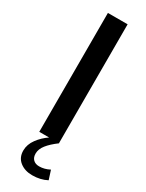

<svg xmlns="http://www.w3.org/2000/svg" viewBox="-237 -734 745 979"><g transform="rotate(30 136.0 -245.0)"><path d="M78 -700H194V0H78ZM195 0Q157 28 137 53.5Q117 79 117 105Q117 128 130 140.5Q143 153 165 153Q196 153 226 137L243 190Q205 210 157 210Q113 210 84 187Q55 164 55 123Q55 87 79 54.5Q103 22 136 0Z"/></g></svg>

Font: Cabin SemiBold
Style: Regular
Weight: 600
Designer: Pablo Impallari
Foundry: Pablo Impallari. http://www.impallari.com Igino Marini. http://www.ikern.com
Version: Version 2.200